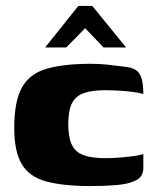

<svg xmlns="http://www.w3.org/2000/svg" viewBox="-20 -620 527 647"><path d="M287 7Q193 7 136 -8.5Q79 -24 53.5 -66.5Q28 -109 28 -189Q28 -278 53.5 -324.5Q79 -371 136 -388Q193 -405 287 -405Q313 -405 338.5 -402.5Q364 -400 402 -395Q422 -393 435.5 -385.5Q449 -378 456 -359Q463 -340 463 -303Q452 -307 429.5 -310Q407 -313 381.5 -314.5Q356 -316 335 -316Q288 -316 260.5 -305.5Q233 -295 221.5 -270Q210 -245 210 -202Q210 -159 221.5 -133.5Q233 -108 260.5 -97.5Q288 -87 335 -87Q357 -87 382.5 -89Q408 -91 430 -94Q452 -97 463 -101V-54Q463 -25 438.5 -12.5Q414 0 374.5 3.5Q335 7 287 7ZM132 -460 244 -600H291L405 -460H329L267 -525L203 -460Z"/></svg>

Font: Genos ExtraBold
Style: Regular
Weight: 800
Designer: Robert E. Leuschke
Foundry: Robert E. Leuschke
Version: Version 1.010